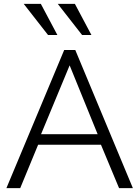

<svg xmlns="http://www.w3.org/2000/svg" viewBox="-20 -967 716 987"><path d="M310 -710H367L663 0H592L499 -223H176L84 0H13ZM482 -277 338 -631 191 -277ZM227 -787H275L190 -947H102ZM402 -787H450L365 -947H277Z"/></svg>

Font: Rising Sun Light
Style: Regular
Weight: 300
Designer: Matt McInerney, Pablo Impallari, Rodrigo Fuenzalida (Raleway font), Stephen Hutchings (Greek), Cristiano Sobral (main ch
Foundry: The Rising Sun Project Authors
Version: Version 4.327; ttfautohint (v1.8.4.7-5d5b-dirty)